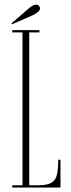

<svg xmlns="http://www.w3.org/2000/svg" viewBox="-20 -834 314 854"><path d="M34.5 0V-10H80V-690H34.5V-700H155.5V-690H110V-10H151Q190.5 -10 209.2 -21.5Q228 -33 233.5 -58Q239 -83 239 -123.5H249V0ZM33.5 -726 31.5 -730.5 111.5 -799.5Q118.5 -805.5 126.2 -809.5Q134 -813.5 141 -813.5Q151 -813.5 156 -804Q158 -800.5 158 -797Q158 -787.5 147.2 -779.2Q136.5 -771 125 -766Z"/></svg>

Font: Imbue 100pt Thin
Style: Regular
Weight: 100
Designer: Tyler Finck
Foundry: Etcetera Type Company
Version: Version 1.102; ttfautohint (v1.8.3)